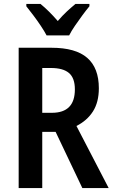

<svg xmlns="http://www.w3.org/2000/svg" viewBox="-20 -957 579 977"><path d="M242 -714Q365 -714 424 -662.5Q483 -611 483 -508Q483 -437 453 -390Q423 -343 369 -316L533 0H399L263 -286H195V0H75V-714ZM239 -611H195V-383H244Q361 -383 361 -502Q361 -560 331 -585.5Q301 -611 239 -611ZM217 -777Q206 -798 188 -825Q170 -852 150 -878.5Q130 -905 114 -925V-937H186Q228 -903 274 -850Q298 -878 319.5 -898Q341 -918 364 -937H435V-925Q419 -906 399.5 -879.5Q380 -853 361.5 -826Q343 -799 332 -777Z"/></svg>

Font: Noto Sans Condensed SemiBold
Style: Regular
Weight: 600
Width: 3
Designer: Monotype Design Team
Foundry: Monotype Imaging Inc.
Version: Version 2.013; ttfautohint (v1.8.4.7-5d5b)